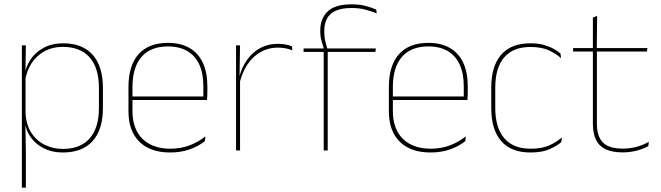

<svg xmlns="http://www.w3.org/2000/svg" viewBox="-20 -695 3052 887"><path d="M270 9.5Q220 9.5 180.2 -11Q140.5 -31.5 117 -68.5Q93.5 -105.5 93 -155.5H87L98 -172Q101 -117.5 125.2 -80.8Q149.5 -44 187.8 -25.5Q226 -7 271 -7Q351 -7 394 -55.5Q437 -104 437 -196V-288.5Q437 -381 394.2 -429.8Q351.5 -478.5 269.5 -478.5Q223.5 -478.5 187 -459Q150.5 -439.5 127 -404.5Q103.5 -369.5 96 -323L87 -341.5H92.5Q97.5 -384 120.2 -418.8Q143 -453.5 181.5 -474.2Q220 -495 271.5 -495Q361 -495 408.2 -441.8Q455.5 -388.5 455.5 -288.5V-196Q455.5 -96 407.8 -43.2Q360 9.5 270 9.5ZM99.5 172H81V-485.5H99.5L97.5 -356L98 -346.5V-138L97 -130.5L99.5 0Z M766 9.5Q674.5 9.5 624 -40.2Q573.5 -90 573.5 -180.5V-292.5Q573.5 -392.5 620.2 -444.8Q667 -497 756 -497Q814.5 -497 855.2 -473.5Q896 -450 917 -405.2Q938 -360.5 938 -296.5V-279.5Q938 -268.5 937.8 -257.5Q937.5 -246.5 936.5 -233H919.5Q919.5 -250.5 919.5 -266.5Q919.5 -282.5 919.5 -296Q919.5 -355.5 900.8 -396.5Q882 -437.5 845.5 -459Q809 -480.5 756 -480.5Q676 -480.5 634 -432.5Q592 -384.5 592 -292.5V-243.5V-239.5V-181Q592 -140 603.8 -108Q615.5 -76 638 -53.8Q660.5 -31.5 693 -19.8Q725.5 -8 766.5 -8Q814 -8 854 -22.8Q894 -37.5 929 -65L926.5 -43Q897 -19 856 -4.8Q815 9.5 766 9.5ZM930 -233H582V-249.5H930Z M1086 -308.5 1076.5 -320.5 1082 -325Q1098.5 -402 1146.5 -447.2Q1194.5 -492.5 1264.5 -492.5Q1285.5 -492.5 1301.8 -489Q1318 -485.5 1329 -480.5L1330.5 -462.5Q1317.5 -468 1300.5 -471.5Q1283.5 -475 1263 -475Q1201.5 -475 1154.2 -433.2Q1107 -391.5 1086 -308.5ZM1089 0H1070.5V-485.5H1089L1086.5 -335L1089 -332.5Z M1604 -675Q1640 -675 1666.5 -668.2Q1693 -661.5 1718 -651L1720.5 -633.5Q1692 -644.5 1665 -651.2Q1638 -658 1604 -658Q1558.5 -658 1530.8 -645.2Q1503 -632.5 1490.5 -609Q1478 -585.5 1478 -552V-549Q1478 -525 1483 -504.2Q1488 -483.5 1493.5 -466.5L1477 -464V-467.5Q1472 -482.5 1465.8 -504.2Q1459.5 -526 1459.5 -550.5V-553Q1459.5 -609 1493.5 -642Q1527.5 -675 1604 -675ZM1494 0H1475.5V-460H1494ZM1714 -455H1382.5V-471H1482.5H1488.5H1716.5Z M1969 9.5Q1877.5 9.5 1827 -40.2Q1776.5 -90 1776.5 -180.5V-292.5Q1776.5 -392.5 1823.2 -444.8Q1870 -497 1959 -497Q2017.5 -497 2058.2 -473.5Q2099 -450 2120 -405.2Q2141 -360.5 2141 -296.5V-279.5Q2141 -268.5 2140.8 -257.5Q2140.5 -246.5 2139.5 -233H2122.5Q2122.5 -250.5 2122.5 -266.5Q2122.5 -282.5 2122.5 -296Q2122.5 -355.5 2103.8 -396.5Q2085 -437.5 2048.5 -459Q2012 -480.5 1959 -480.5Q1879 -480.5 1837 -432.5Q1795 -384.5 1795 -292.5V-243.5V-239.5V-181Q1795 -140 1806.8 -108Q1818.5 -76 1841 -53.8Q1863.5 -31.5 1896 -19.8Q1928.5 -8 1969.5 -8Q2017 -8 2057 -22.8Q2097 -37.5 2132 -65L2129.5 -43Q2100 -19 2059 -4.8Q2018 9.5 1969 9.5ZM2133 -233H1785V-249.5H2133Z M2431 9.5Q2341 9.5 2295.2 -43.5Q2249.5 -96.5 2249.5 -196V-290.5Q2249.5 -389.5 2295.2 -442.2Q2341 -495 2431 -495Q2466 -495 2492.5 -487.5Q2519 -480 2538.2 -469.2Q2557.5 -458.5 2569.5 -447.5L2572 -426Q2549 -447.5 2514.8 -462.8Q2480.5 -478 2430.5 -478Q2350.5 -478 2309.2 -429.8Q2268 -381.5 2268 -290.5V-196.5Q2268 -105.5 2309.2 -56.8Q2350.5 -8 2432 -8Q2484 -8 2518.5 -23.8Q2553 -39.5 2576 -60.5L2573 -38.5Q2553.5 -21.5 2519.2 -6Q2485 9.5 2431 9.5Z M2857.5 9Q2809 9 2778.5 -5.2Q2748 -19.5 2733.5 -49Q2719 -78.5 2719 -123V-462.5H2737.5V-124.5Q2737.5 -65.5 2765 -37Q2792.5 -8.5 2858 -8.5Q2889 -8.5 2919.2 -16.2Q2949.5 -24 2977.5 -40L2975 -20Q2952 -7 2920.8 1Q2889.5 9 2857.5 9ZM2968.5 -457H2627.5V-473H2971ZM2737 -468H2719V-614L2738.5 -621.5Z"/></svg>

Font: Anek Malayalam Medium Thin
Style: Regular
Weight: 250
Version: Version 1.003